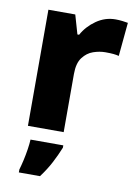

<svg xmlns="http://www.w3.org/2000/svg" viewBox="-87 -616 632 894"><g transform="rotate(10 228.5 -169.0)"><path d="M386 -559Q402 -559 419 -557Q436 -555 445 -553L430 -394Q419 -397 404.5 -398.5Q390 -400 366 -400Q338 -400 309 -390Q280 -380 259.5 -353Q239 -326 239 -275V0H70V-549H197L223 -459H231Q254 -501 295.5 -530Q337 -559 386 -559ZM248 72Q233 109 214 145.5Q195 182 166 221H66V207Q72 187 78 160.5Q84 134 88 107.5Q92 81 93 61H248Z"/></g></svg>

Font: Noto Sans Lao Looped ExtraBold
Style: Regular
Weight: 800
Designer: Mark Frömberg, Ben Mitchell
Foundry: The Fontpad Ltd
Version: Version 1.002; ttfautohint (v1.8.4.7-5d5b)